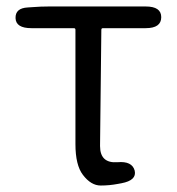

<svg xmlns="http://www.w3.org/2000/svg" viewBox="-20 -560 547 593"><path d="M344 8Q318 13 291 13Q261 13 236 -20Q213 -50 213 -115V-468Q213 -473 208 -473H77Q29 -473 28 -504Q27 -535 66 -537L81 -538Q106 -540 131 -540H430Q478 -540 478 -507Q478 -473 430 -473H298Q293 -473 293 -468L289 -109Q289 -55 343 -59Q388 -63 396 -33Q403 -3 355 6Z"/></svg>

Font: Resource Han Rounded JP Normal
Style: Regular
Weight: 350
Designer: Cyano Hao (round all glyphs); Ryoko NISHIZUKA 西塚涼子 (kana, bopomofo & ideographs); Paul D. Hunt (Latin, Greek & Cyrillic)
Foundry: Cyano Hao
Version: 0.990